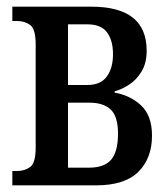

<svg xmlns="http://www.w3.org/2000/svg" viewBox="-20 -556 504 576"><path d="M17 0V-43H31Q54 -43 70.5 -55Q87 -67 87 -113V-423Q87 -469 70.5 -481Q54 -493 31 -493H17V-536H254Q420 -536 420 -404Q420 -367 405 -342Q390 -317 368 -302.5Q346 -288 324 -282V-278Q371 -270 403.5 -239.5Q436 -209 436 -149Q436 -81 395 -40.5Q354 0 269 0ZM184 -301H242Q282 -301 300.5 -326.5Q319 -352 319 -393Q319 -435 301 -459Q283 -483 242 -483H184ZM184 -53H247Q293 -53 313.5 -77Q334 -101 334 -155Q334 -207 312 -227.5Q290 -248 248 -248H184Z"/></svg>

Font: Noto Serif ExtraCondensed Medium
Style: Regular
Weight: 500
Width: 2
Designer: Monotype Design Team
Foundry: Monotype Imaging Inc.
Version: Version 2.015